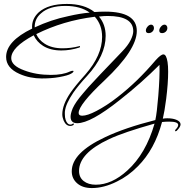

<svg xmlns="http://www.w3.org/2000/svg" viewBox="-20 -608 956 974"><path d="M446 346Q399 346 371.5 322Q344 298 344 261Q344 167 513 88Q614 40 768 1Q776 -35 783 -122Q791 -220 789 -279Q744 -234 694 -189.5Q644 -145 588 -101Q440 17 372 17Q338 17 338 -16Q338 -32 349 -59Q363 -90 401 -134Q407 -142 428.5 -166Q450 -190 488 -230L599 -346Q629 -377 642.5 -404Q656 -431 656 -450Q656 -527 526 -527Q506 -527 482 -524Q516 -484 516 -426Q516 -326 422 -223Q398 -197 380.5 -175.5Q363 -154 352 -138Q333 -110 322 -86Q311 -62 309 -40V-29Q309 -11 313 0Q321 24 338 24Q343 24 347 21L351 18Q354 18 354 21Q355 24 353 26Q345 31 337 31Q315 31 303 4Q300 -4 298 -11.5Q296 -19 296 -28Q296 -76 337 -137Q348 -153 366.5 -176Q385 -199 413 -230Q498 -327 498 -421Q498 -482 461 -523Q380 -513 306 -491Q232 -469 164 -435Q177 -405 207 -386Q243 -363 297 -363Q317 -363 338.5 -365.5Q360 -368 383 -374Q386 -376 386 -371Q386 -369 383 -367Q337 -352 291 -352Q236 -352 199 -375Q166 -396 151 -429Q37 -368 37 -313Q37 -275 103 -251Q163 -228 238 -228Q298 -228 334 -245Q343 -249 349 -249Q353 -249 353 -247Q353 -241 340 -234Q325 -225 281 -217Q259 -213 236.5 -211.5Q214 -210 191 -210Q163 -210 134.5 -215.5Q106 -221 79 -233Q11 -263 11 -319Q11 -399 143 -463Q139 -511 177 -546Q225 -588 319 -588Q408 -588 459 -547Q473 -548 486.5 -548.5Q500 -549 513 -549Q674 -549 674 -451Q674 -355 510 -200Q379 -77 379 -35Q379 -21 397 -21Q423 -21 469 -45Q494 -58 521 -75.5Q548 -93 576 -115Q677 -193 770 -303Q796 -332 809 -332Q824 -332 830 -293Q833 -274 833 -244Q833 -215 830.5 -180.5Q828 -146 823 -106Q819 -74 814.5 -48.5Q810 -23 806 -6Q811 -7 816.5 -7.5Q822 -8 828 -8Q855 -8 873 -1Q896 8 896 23Q896 36 876 56Q872 58 871 58Q868 58 868 55Q868 54 870 50Q884 36 884 26Q884 9 838 9Q828 9 819 9.5Q810 10 802 11Q765 150 679 236Q631 285 573 313Q507 346 446 346ZM156 -469Q239 -508 326 -526Q386 -540 435 -544Q388 -578 312 -578Q230 -578 189 -541Q155 -513 156 -469ZM466 329Q547 329 626 257Q720 172 764 19Q686 41 628.5 60.5Q571 80 533 98Q381 169 381 259Q381 292 404.5 310.5Q428 329 466 329ZM802 -440Q788 -440 788 -453Q788 -463 796.5 -473Q805 -483 815 -483Q821 -483 825 -478Q829 -473 829 -466Q829 -455 821 -447.5Q813 -440 802 -440ZM734 -440Q720 -440 720 -453Q720 -463 728.5 -473Q737 -483 747 -483Q753 -483 757 -478Q761 -473 761 -466Q761 -455 753 -447.5Q745 -440 734 -440Z"/></svg>

Font: Passions Conflict
Style: Regular
Weight: 400
Designer: Robert E. Leuschke
Foundry: Robert E. Leuschke
Version: Version 1.010; ttfautohint (v1.8.3)